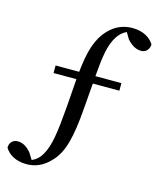

<svg xmlns="http://www.w3.org/2000/svg" viewBox="-138 -808 834 1006"><g transform="rotate(15 278.5 -304.5)"><path d="M116 -386H240L229 -236C217 -89 207 -17 176 36C164 58 146 74 123 84L102 50C78 20 53 8 28 8C0 8 -16 28 -16 54C4 87 43 112 102 112C145 112 190 97 230 53C284 -1 306 -91 318 -249L329 -386H473V-427H332C341 -537 350 -599 381 -648C393 -667 409 -683 431 -693L452 -658C478 -629 503 -617 528 -617C556 -617 571 -637 573 -663C553 -696 514 -721 455 -721C411 -721 366 -706 328 -666C278 -614 256 -544 244 -427H116Z"/></g></svg>

Font: Noto Serif JP Medium
Style: Regular
Weight: 500
Designer: Ryoko NISHIZUKA 西塚涼子 (kana & ideographs); Frank Grießhammer (Latin, Greek & Cyrillic); Wenlong ZHANG 张文龙 (bopomofo); San
Foundry: Adobe
Version: Version 2.001;hotconv 1.1.0;makeotfexe 2.6.0